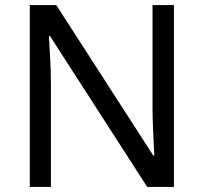

<svg xmlns="http://www.w3.org/2000/svg" viewBox="-20 -734 800 754"><path d="M663 0H558L176 -593H172Q174 -558 177 -506Q180 -454 180 -399V0H97V-714H201L582 -123H586Q585 -139 583.5 -171Q582 -203 580.5 -241Q579 -279 579 -311V-714H663Z"/></svg>

Font: Noto Sans Anatolian Hieroglyphs
Style: Regular
Weight: 400
Designer: Monotype Design Team
Foundry: Monotype Imaging Inc.
Version: Version 2.001; ttfautohint (v1.8.4.7-5d5b)